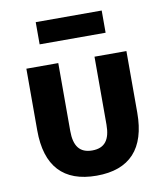

<svg xmlns="http://www.w3.org/2000/svg" viewBox="-83 -796 756 877"><g transform="rotate(-10 295.0 -357.5)"><path d="M142 -727V-624H448V-727ZM295 12C449 12 527 -73 527 -239V-525H379V-210C379 -140 353 -105 295 -105C237 -105 211 -140 211 -210V-525H63V-239C63 -73 141 12 295 12Z"/></g></svg>

Font: Braiins Sans
Style: Bold
Weight: 700
Designer: Mike Abbink, Paul van der Laan, Pieter van Rosmalen, Jiri Chlebus, Lubos Buracinsky
Foundry: Bold Monday, Sudetype
Version: Version 1.000;hotconv 1.0.109;makeotfexe 2.5.65596